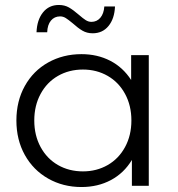

<svg xmlns="http://www.w3.org/2000/svg" viewBox="-20 -748 718 773"><path d="M579 -526V0H511V-104Q479 -51 426.5 -23Q374 5 308 5Q234 5 174 -29Q114 -63 80 -124Q46 -185 46 -263Q46 -341 80 -402Q114 -463 174 -496.5Q234 -530 308 -530Q372 -530 423.5 -503.5Q475 -477 508 -426V-526ZM509 -263Q509 -323 483.5 -370Q458 -417 413.5 -442.5Q369 -468 314 -468Q258 -468 213.5 -442.5Q169 -417 143.5 -370Q118 -323 118 -263Q118 -203 143.5 -156Q169 -109 213.5 -83.5Q258 -58 314 -58Q369 -58 413.5 -83.5Q458 -109 483.5 -156Q509 -203 509 -263ZM273 -654Q255 -669 244.5 -675.5Q234 -682 222 -682Q199 -682 185 -665Q171 -648 170 -618H127Q129 -668 153 -698Q177 -728 217 -728Q240 -728 257.5 -718Q275 -708 298 -688Q314 -674 325 -667Q336 -660 348 -660Q370 -660 384 -676.5Q398 -693 400 -722H443Q441 -673 417 -643.5Q393 -614 353 -614Q330 -614 312 -624.5Q294 -635 273 -654Z"/></svg>

Font: Idrija
Style: Regular
Weight: 400
Designer: Julieta Ulanovsky
Foundry: Julieta Ulanovsky
Version: Version 7.200